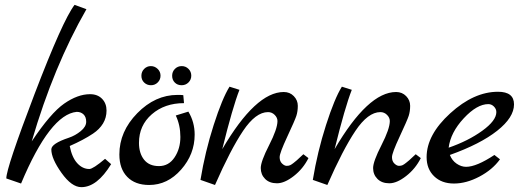

<svg xmlns="http://www.w3.org/2000/svg" viewBox="-20 -758 2153 793"><path d="M414 -102 439 -80Q381 15 316 15Q276 15 234 -44Q192 -103 192 -141Q192 -165 264 -189Q291 -198 313.5 -216.5Q336 -235 336 -255Q336 -275 325 -285.5Q314 -296 297 -296Q187 -286 67 0L6 -21Q6 -64 122.5 -369Q239 -674 288 -738L337 -720Q202 -485 111 -174Q189 -291 245 -330Q301 -369 352 -369Q383 -369 401.5 -350Q420 -331 420 -301.5Q420 -272 405.5 -248Q391 -224 364 -206Q325 -180 268 -155Q277 -108 299 -84Q321 -60 349 -60Q364 -60 414 -102Z M758 -297Q784 -254 784 -202Q784 -121 728 -57.5Q672 6 596 6Q538 6 505.5 -27.5Q473 -61 473 -120Q473 -215 547 -290.5Q621 -366 713 -366Q730 -366 737 -365L740 -332Q660 -332 607 -286Q554 -240 554 -168Q554 -125 575 -98.5Q596 -72 636.5 -72Q677 -72 701 -108Q725 -144 725 -192.5Q725 -241 706 -281ZM575.5 -417Q564 -428 564 -445Q564 -462 575.5 -473.5Q587 -485 603 -485Q619 -485 631 -473.5Q643 -462 643 -445.5Q643 -429 631.5 -417.5Q620 -406 603.5 -406Q587 -406 575.5 -417ZM702 -417Q691 -428 691 -445Q691 -462 702.5 -473.5Q714 -485 730.5 -485Q747 -485 758.5 -473.5Q770 -462 770 -445.5Q770 -429 758.5 -417.5Q747 -406 730 -406Q713 -406 702 -417Z M1233 -121 1254 -105Q1232 -61 1193.5 -31Q1155 -1 1124 -1Q1093 -1 1075 -19Q1057 -37 1057 -64Q1057 -91 1091.5 -158.5Q1126 -226 1126 -258Q1126 -272 1114.5 -283.5Q1103 -295 1087 -295Q1036 -295 984 -217.5Q932 -140 868 6L808 -15Q827 -131 862.5 -241.5Q898 -352 928 -400L969 -387Q941 -316 898 -142Q1036 -378 1152 -378Q1177 -378 1193.5 -361Q1210 -344 1210 -321Q1210 -298 1204 -279.5Q1198 -261 1166.5 -193.5Q1135 -126 1135 -109Q1135 -92 1145 -82.5Q1155 -73 1164 -73Q1173 -73 1179 -76Q1185 -79 1192.5 -85Q1200 -91 1206 -96Q1212 -101 1220.5 -109.5Q1229 -118 1233 -121Z M1697 -121 1718 -105Q1696 -61 1657.5 -31Q1619 -1 1588 -1Q1557 -1 1539 -19Q1521 -37 1521 -64Q1521 -91 1555.5 -158.5Q1590 -226 1590 -258Q1590 -272 1578.5 -283.5Q1567 -295 1551 -295Q1500 -295 1448 -217.5Q1396 -140 1332 6L1272 -15Q1291 -131 1326.5 -241.5Q1362 -352 1392 -400L1433 -387Q1405 -316 1362 -142Q1500 -378 1616 -378Q1641 -378 1657.5 -361Q1674 -344 1674 -321Q1674 -298 1668 -279.5Q1662 -261 1630.5 -193.5Q1599 -126 1599 -109Q1599 -92 1609 -82.5Q1619 -73 1628 -73Q1637 -73 1643 -76Q1649 -79 1656.5 -85Q1664 -91 1670 -96Q1676 -101 1684.5 -109.5Q1693 -118 1697 -121Z M2022 -118 2045 -100Q2014 -57 1960 -28.5Q1906 0 1855 0Q1804 0 1773 -30Q1742 -60 1742 -109Q1742 -201 1839.5 -290Q1937 -379 2037 -379Q2103 -379 2103 -327Q2103 -273 2033.5 -218Q1964 -163 1838 -118Q1847 -95 1866 -82Q1885 -69 1905 -69Q1948 -69 2022 -118ZM1833 -148Q1914 -176 1972 -218Q2030 -260 2030 -295Q2030 -308 2020 -318Q2010 -328 1997 -328Q1950 -328 1895.5 -269.5Q1841 -211 1833 -148Z"/></svg>

Font: Marck Script
Style: Regular
Weight: 400
Designer: Denis Masharov, Marck Fogel
Foundry: Denis Masharov
Version: Version 1.002